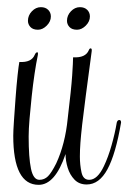

<svg xmlns="http://www.w3.org/2000/svg" viewBox="-20 -514 358 536"><path d="M88 2Q17 2 17 -135Q17 -148 19 -177.5Q21 -207 23.5 -241Q26 -275 29 -303Q32 -331 34 -341Q68 -339 77 -361Q80 -368 84 -368Q86 -368 86 -365Q86 -361 85 -357Q81 -338 76.5 -308Q72 -278 68.5 -245Q65 -212 62.5 -182.5Q60 -153 60 -133Q60 -74 66.5 -43Q73 -12 90 -12Q104 -12 114 -22Q124 -32 137 -58Q162 -112 169 -183Q179 -266 181.5 -303.5Q184 -341 184 -354Q219 -352 228 -374Q230 -379 233 -379Q237 -379 236 -371Q226 -296 219.5 -247Q213 -198 209.5 -167Q206 -136 204.5 -115.5Q203 -95 203 -77Q203 -54 207.5 -33Q212 -12 229 -12Q252 -12 270 -50Q282 -75 291.5 -108.5Q301 -142 306 -172Q308 -179 313 -179Q318 -179 318 -172Q303 -84 280 -41.5Q257 1 222 1Q201 1 188 -12.5Q175 -26 169 -45.5Q163 -65 163 -84Q134 2 88 2ZM195 -431Q181 -431 174 -438.5Q167 -446 167 -456Q167 -471 178 -482.5Q189 -494 203 -494Q216 -494 223.5 -486.5Q231 -479 231 -468Q231 -454 219.5 -442.5Q208 -431 195 -431ZM86 -431Q72 -431 65 -438.5Q58 -446 58 -456Q58 -471 69 -482.5Q80 -494 94 -494Q107 -494 114.5 -486.5Q122 -479 122 -468Q122 -454 110.5 -442.5Q99 -431 86 -431Z"/></svg>

Font: Updock
Style: Regular
Weight: 400
Designer: Robert E. Leuschke
Foundry: Robert E. Leuschke
Version: Version 1.010; ttfautohint (v1.8.4.7-5d5b)